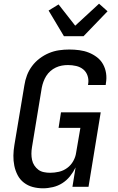

<svg xmlns="http://www.w3.org/2000/svg" viewBox="-20 -1011 640 1039"><path d="M213 8Q184 8 157.5 1Q131 -6 109.5 -22.5Q88 -39 75.5 -63Q63 -87 57.5 -114Q52 -141 52.5 -169.5Q53 -198 58 -227L112 -550Q116 -577 126 -603.5Q136 -630 153.5 -653.5Q171 -677 195 -695Q219 -713 245.5 -724Q272 -735 299.5 -739Q327 -743 355 -743Q382 -743 409 -739.5Q436 -736 460 -726.5Q484 -717 504.5 -701.5Q525 -686 537.5 -663.5Q550 -641 554 -614.5Q558 -588 553 -560L552 -551H456L457 -556Q461 -579 454 -600.5Q447 -622 430.5 -635.5Q414 -649 392 -654Q370 -659 348 -659Q331 -659 314.5 -656Q298 -653 282 -645.5Q266 -638 252.5 -626Q239 -614 230 -599.5Q221 -585 215 -568.5Q209 -552 206 -536L153 -214Q150 -196 150 -179Q150 -162 153.5 -145.5Q157 -129 166 -115.5Q175 -102 187.5 -92.5Q200 -83 217 -79.5Q234 -76 251 -76Q275 -76 299 -81.5Q323 -87 343.5 -102Q364 -117 376.5 -139.5Q389 -162 392 -185L415 -319H297L310 -403H525L459 0H372L389 -105Q377 -80 359 -57.5Q341 -35 317.5 -20Q294 -5 266.5 1.5Q239 8 213 8ZM326 -815 243 -954 297 -987 387 -872 516 -991 562 -950 432 -815Z"/></svg>

Font: Iosevka Aile Medium Oblique
Style: Regular
Weight: 500
Italic angle: -9°
Designer: Belleve Invis
Foundry: Belleve Invis
Version: Version 31.1.0; ttfautohint (v1.8.4)